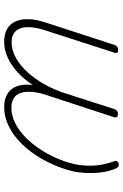

<svg xmlns="http://www.w3.org/2000/svg" viewBox="142 -700 578 901"><g transform="rotate(90 430.5 -250.0)"><path d="M178 19Q142 19 118 6Q94 -7 82 -32.5Q70 -58 70.5 -93.5Q71 -129 85 -172L192 -501Q195 -508 200.5 -512Q206 -516 215 -516Q224 -516 227.5 -512Q231 -508 228 -499L122 -171Q107 -124 108 -89Q109 -54 127 -35Q145 -16 179 -16Q214 -16 248 -34Q282 -52 313 -84Q344 -116 369.5 -159Q395 -202 413 -251L493 -500Q496 -507 501.5 -511Q507 -515 516 -515Q525 -515 529 -510.5Q533 -506 531 -498L430 -190Q415 -148 412 -115Q409 -82 416 -60Q423 -38 441 -26.5Q459 -15 488 -15Q521 -15 553.5 -30.5Q586 -46 615 -72Q644 -98 668.5 -132Q693 -166 712 -204Q731 -242 742 -279Q753 -314 756.5 -349Q760 -384 756 -420Q752 -456 738 -495Q734 -504 736 -509Q738 -514 743 -516.5Q748 -519 753 -519Q760 -519 764 -515.5Q768 -512 773 -501Q786 -469 790 -431.5Q794 -394 791.5 -355Q789 -316 778 -280Q766 -238 745.5 -195Q725 -152 697.5 -113.5Q670 -75 636.5 -45.5Q603 -16 564 1.5Q525 19 482 19Q448 19 422.5 4.5Q397 -10 385.5 -39.5Q374 -69 379 -115Q352 -73 318.5 -43Q285 -13 249 3Q213 19 178 19Z"/></g></svg>

Font: Playwrite CU Thin
Style: Regular
Weight: 250
Designer: Veronika Burian, José Scaglione
Foundry: TypeTogether
Version: Version 1.002